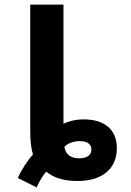

<svg xmlns="http://www.w3.org/2000/svg" viewBox="-20 -780 570 838"><path d="M58 -3 140 38C149 16 167 -15 182 -31C207 -10 247 10 317 10C433 10 490 -49 490 -133C490 -214 437 -259 345 -259C306 -259 272 -248 257 -240V-760H112V-207C112 -160 117 -126 124 -106C100 -80 70 -33 58 -3ZM327 -89C284 -89 266 -110 261 -139C274 -153 298 -164 328 -164C361 -164 379 -151 379 -127C379 -105 362 -89 327 -89Z"/></svg>

Font: Noto Sans Mono Condensed ExtraBold
Style: Regular
Weight: 800
Width: 3
Designer: Monotype Design Team
Foundry: Monotype Imaging Inc.
Version: Version 2.014